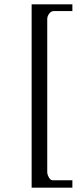

<svg xmlns="http://www.w3.org/2000/svg" viewBox="-20 -757 373 886"><path d="M126 -737H314V-706H229Q216 -706 207 -694Q198 -682 198 -669V37Q198 48 205.5 61.5Q213 75 223 75H314V109H126Z"/></svg>

Font: Academico
Style: Regular
Weight: 400
Foundry: Steinberg Media Technologies GmbH
Version: Version 0.902